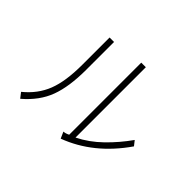

<svg xmlns="http://www.w3.org/2000/svg" viewBox="-143 -947 1247 1247"><g transform="rotate(45 481.0 -323.0)"><path d="M535 -22V-684H577V-38Q660 -79 731.5 -148.5Q803 -218 860 -299L886 -266Q734 -47 514 35L494 -10Q511 -10 535 -22ZM274 -403V-654H315V-398Q315 -244 278 -144Q241 -44 145 38L117 2Q202 -67 238 -159.5Q274 -252 274 -403Z"/></g></svg>

Font: Gmarket Sans TTF Light
Style: Regular
Weight: 300
Designer: Creative Director : Sungho Lee; Art Director : Kiwoong Choi; Project Manager : Sori Yang, Jongwook Yoon; Font Designer :
Foundry: Sandoll Inc.
Version: Version 1.000;hotconv 1.0.109;makeotfexe 2.5.65596